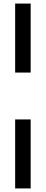

<svg xmlns="http://www.w3.org/2000/svg" viewBox="-20 -878 260 1077"><path d="M65 -858H152V-471H65ZM65 -208H152V179H65Z"/></svg>

Font: Khand ExtraBold
Style: Regular
Weight: 800
Designer: Sanchit Sawaria and Jyotish Sonowal (Devanagari), Satya Rajpurohit (Latin)
Foundry: Indian Type Foundry
Version: Version 2.000;PS 1.0;hotconv 1.0.79;makeotf.lib2.5.61930